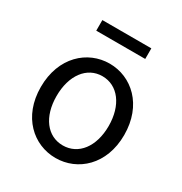

<svg xmlns="http://www.w3.org/2000/svg" viewBox="-174 -864 953 1005"><g transform="rotate(30 303.0 -361.0)"><path d="M303 13C436 13 555 -91 555 -271C555 -452 436 -557 303 -557C170 -557 51 -452 51 -271C51 -91 170 13 303 13ZM303 -63C209 -63 146 -146 146 -271C146 -396 209 -481 303 -481C397 -481 461 -396 461 -271C461 -146 397 -63 303 -63ZM155 -671H451V-735H155Z"/></g></svg>

Font: Source Han Sans HK
Style: Regular
Weight: 400
Designer: Ryoko NISHIZUKA 西塚涼子 (kana, bopomofo & ideographs); Paul D. Hunt (Latin, Greek & Cyrillic); Sandoll Communications 산돌커뮤니
Foundry: Adobe
Version: Version 2.000;hotconv 1.0.107;makeotfexe 2.5.65593